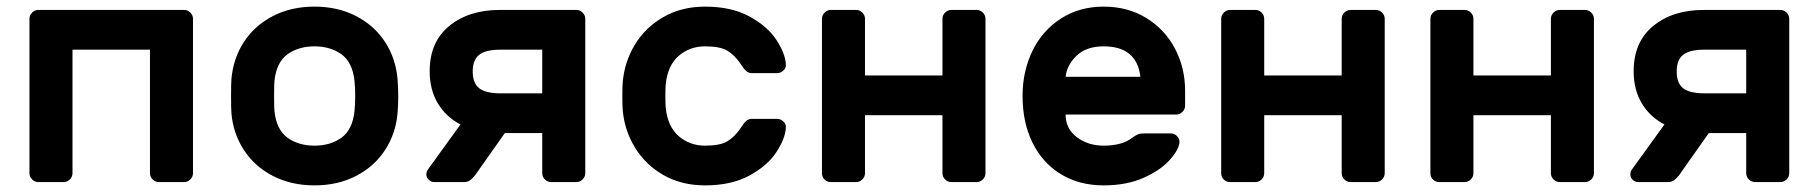

<svg xmlns="http://www.w3.org/2000/svg" viewBox="-20 -550 5494 580"><path d="M563 -493V-27Q563 -16 555 -8Q547 0 536 0H460Q449 0 441 -8Q433 -16 433 -27V-400H199V-27Q199 -16 191 -8Q183 0 172 0H96Q85 0 77 -8Q69 -16 69 -27V-493Q69 -504 77 -512Q85 -520 96 -520H536Q547 -520 555 -512Q563 -504 563 -493Z M678 0ZM1183 -259Q1183 -233 1181 -209Q1176 -148 1144 -98Q1112 -48 1056.5 -19Q1001 10 930 10Q859 10 803.5 -19Q748 -48 716 -98Q684 -148 679 -209Q678 -221 678 -259Q678 -298 679 -310Q684 -372 716 -422Q748 -472 803.5 -501Q859 -530 930 -530Q1001 -530 1056.5 -501Q1112 -472 1144 -422Q1176 -372 1181 -310Q1183 -286 1183 -259ZM809 -305Q808 -295 808 -260Q808 -225 809 -215Q815 -158 848.5 -134Q882 -110 930 -110Q978 -110 1011.5 -134Q1045 -158 1051 -215Q1053 -235 1053 -260Q1053 -285 1051 -305Q1045 -362 1011.5 -386Q978 -410 930 -410Q882 -410 848.5 -386Q815 -362 809 -305Z M1721 -520Q1732 -520 1740 -512Q1748 -504 1748 -493V-27Q1748 -16 1740 -8Q1732 0 1721 0H1645Q1634 0 1626 -8Q1618 -16 1618 -27V-148H1505L1414 -19Q1407 -11 1400 -5.5Q1393 0 1382 0H1292Q1282 0 1275 -7Q1268 -14 1268 -23Q1268 -31 1272 -37L1371 -174Q1327 -197 1302.5 -238Q1278 -279 1278 -335Q1278 -423 1337 -471.5Q1396 -520 1490 -520ZM1493 -400Q1447 -400 1427.5 -384.5Q1408 -369 1408 -334Q1408 -299 1427.5 -283.5Q1447 -268 1493 -268H1618V-400Z M1860 0ZM2110 -110Q2155 -110 2177 -123Q2199 -136 2218 -164Q2226 -177 2233.5 -184Q2241 -191 2251 -191H2327Q2338 -191 2346.5 -183Q2355 -175 2354 -164Q2352 -131 2325 -90Q2298 -49 2243.5 -19.5Q2189 10 2110 10Q2039 10 1984.5 -21Q1930 -52 1898 -104.5Q1866 -157 1861 -219Q1860 -231 1860 -259Q1860 -288 1861 -300Q1866 -362 1897.5 -414.5Q1929 -467 1984 -498.5Q2039 -530 2110 -530Q2189 -530 2243.5 -500.5Q2298 -471 2325 -430Q2352 -389 2354 -356Q2355 -345 2346.5 -337Q2338 -329 2327 -329H2251Q2241 -329 2233.5 -336Q2226 -343 2218 -356Q2199 -384 2177 -397Q2155 -410 2110 -410Q2064 -410 2030.5 -381.5Q1997 -353 1991 -295Q1990 -285 1990 -260Q1990 -235 1991 -225Q1997 -167 2030.5 -138.5Q2064 -110 2110 -110Z M2957 -493V-27Q2957 -16 2949 -8Q2941 0 2930 0H2854Q2843 0 2835 -8Q2827 -16 2827 -27V-202H2593V-27Q2593 -16 2585 -8Q2577 0 2566 0H2490Q2479 0 2471 -7.5Q2463 -15 2463 -27V-493Q2463 -504 2471 -512Q2479 -520 2490 -520H2566Q2577 -520 2585 -512Q2593 -504 2593 -493V-322H2827V-493Q2827 -504 2835 -512Q2843 -520 2854 -520H2930Q2941 -520 2949 -512Q2957 -504 2957 -493Z M3069 0ZM3560 -276V-231Q3560 -220 3552 -212Q3544 -204 3533 -204H3199Q3199 -161 3233 -135.5Q3267 -110 3314 -110Q3369 -110 3399 -133Q3410 -141 3417 -144Q3424 -147 3436 -147H3516Q3527 -147 3535 -139.5Q3543 -132 3543 -122Q3543 -101 3515.5 -69Q3488 -37 3436 -13.5Q3384 10 3314 10Q3240 10 3184.5 -24Q3129 -58 3099 -119Q3069 -180 3069 -260Q3069 -335 3099 -396.5Q3129 -458 3185 -494Q3241 -530 3314 -530Q3387 -530 3443 -495.5Q3499 -461 3529.5 -403Q3560 -345 3560 -276ZM3425 -318Q3414 -410 3314 -410Q3262 -410 3232.5 -382Q3203 -354 3199 -318Z M4163 -493V-27Q4163 -16 4155 -8Q4147 0 4136 0H4060Q4049 0 4041 -8Q4033 -16 4033 -27V-202H3799V-27Q3799 -16 3791 -8Q3783 0 3772 0H3696Q3685 0 3677 -7.5Q3669 -15 3669 -27V-493Q3669 -504 3677 -512Q3685 -520 3696 -520H3772Q3783 -520 3791 -512Q3799 -504 3799 -493V-322H4033V-493Q4033 -504 4041 -512Q4049 -520 4060 -520H4136Q4147 -520 4155 -512Q4163 -504 4163 -493Z M4795 -493V-27Q4795 -16 4787 -8Q4779 0 4768 0H4692Q4681 0 4673 -8Q4665 -16 4665 -27V-202H4431V-27Q4431 -16 4423 -8Q4415 0 4404 0H4328Q4317 0 4309 -7.5Q4301 -15 4301 -27V-493Q4301 -504 4309 -512Q4317 -520 4328 -520H4404Q4415 -520 4423 -512Q4431 -504 4431 -493V-322H4665V-493Q4665 -504 4673 -512Q4681 -520 4692 -520H4768Q4779 -520 4787 -512Q4795 -504 4795 -493Z M5358 -520Q5369 -520 5377 -512Q5385 -504 5385 -493V-27Q5385 -16 5377 -8Q5369 0 5358 0H5282Q5271 0 5263 -8Q5255 -16 5255 -27V-148H5142L5051 -19Q5044 -11 5037 -5.5Q5030 0 5019 0H4929Q4919 0 4912 -7Q4905 -14 4905 -23Q4905 -31 4909 -37L5008 -174Q4964 -197 4939.5 -238Q4915 -279 4915 -335Q4915 -423 4974 -471.5Q5033 -520 5127 -520ZM5130 -400Q5084 -400 5064.5 -384.5Q5045 -369 5045 -334Q5045 -299 5064.5 -283.5Q5084 -268 5130 -268H5255V-400Z"/></svg>

Font: Hezaedrus Medium
Style: Regular
Weight: 500
Designer: Hubert & Fischer
Foundry: Hubert & Fischer
Version: Version 1.10;September 3, 2019;FontCreator 11.5.0.2425 64-bi